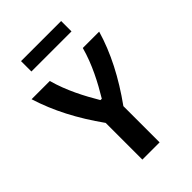

<svg xmlns="http://www.w3.org/2000/svg" viewBox="-269 -1048 1158 1158"><g transform="rotate(-45 310.0 -469.0)"><path d="M383.5 0V-309C485 -450 557.5 -590.5 598 -730H458.5C428 -618.5 374 -517 323 -432.5H311.5C261.5 -517 207.5 -618.5 177 -730H21.5C65.5 -589 135.5 -454.5 236.5 -313V0ZM139 -849H481V-937.5H139Z"/></g></svg>

Font: Monaspace Argon
Style: Bold
Weight: 700
Designer: Riley Cran & the Lettermatic Team
Foundry: Lettermatic
Version: Version 1.000 (Monaspace Argon)